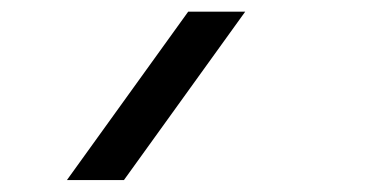

<svg xmlns="http://www.w3.org/2000/svg" viewBox="-20 -196 640 330"><path d="M401.5 -176 193 113.5H95L303.5 -176Z"/></svg>

Font: JuliaMono Italic
Style: Regular
Weight: 400
Italic angle: -9°
Monospace: yes
Designer: cormullion
Foundry: corm
Version: Version 0.049; ttfautohint (v1.8.4)